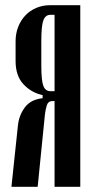

<svg xmlns="http://www.w3.org/2000/svg" viewBox="-20 -719 361 739"><path d="M289 0H190V-330H182Q165 -330 160 -313Q155 -296 153 -279L125 0H24L49 -236Q53 -275 75.5 -305.5Q98 -336 144 -341V-353Q101 -362 70.5 -394.5Q40 -427 40 -484V-560Q40 -590 50 -615.5Q60 -641 77.5 -659.5Q95 -678 119.5 -688.5Q144 -699 173 -699H289ZM139 -467Q139 -408 147 -388Q155 -368 174 -368H190V-662H174Q155 -662 147 -641Q139 -620 139 -561Z"/></svg>

Font: Moniqa ExtBd Cond Paragraph
Style: Regular
Weight: 800
Width: 3
Designer: Rajesh Rajput
Foundry: Rajesh Rajput
Version: Version 1.000